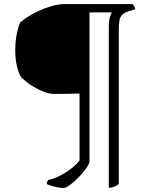

<svg xmlns="http://www.w3.org/2000/svg" viewBox="-20 -724 775 944"><path d="M292 200Q281 200 266 197.5Q251 195 236 190.5Q221 186 210 181Q210 174 212.5 168.5Q215 163 217 161Q261 151 304 123.5Q347 96 371 65V-264Q331 -263 300.5 -262.5Q270 -262 250 -262Q224 -262 196.5 -272.5Q169 -283 145 -297.5Q121 -312 104.5 -326Q88 -340 83 -346Q72 -362 63.5 -397.5Q55 -433 55 -476Q55 -517 61.5 -552.5Q68 -588 79 -613Q91 -624 114 -639.5Q137 -655 168 -669.5Q199 -684 233.5 -694Q268 -704 301 -704H632Q634 -701 639 -694.5Q644 -688 645 -679L606 -666Q588 -660 579 -649.5Q570 -639 567 -622Q564 -605 564 -579V180Q556 188 542.5 193.5Q529 199 515 200V-591Q515 -623 520.5 -640.5Q526 -658 530 -663H420V70Q418 84 402.5 105.5Q387 127 365.5 149Q344 171 324 185.5Q304 200 292 200Z"/></svg>

Font: Texturina Medium 12pt Thin
Style: Regular
Weight: 250
Version: Version 1.002